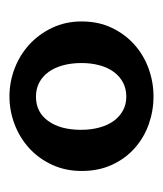

<svg xmlns="http://www.w3.org/2000/svg" viewBox="11 -768 348 410"><g transform="rotate(-90 185.0 -563.0)"><path d="M184.1 -716.8Q214.8 -716.8 243.7 -705.8Q272.5 -694.8 294.7 -674.6Q316.9 -654.3 330.6 -625.7Q344.2 -597.2 344.2 -562.5Q344.2 -526.9 330.6 -498.3Q316.9 -469.7 294.7 -450Q272.5 -430.2 243.7 -419.7Q214.8 -409.2 184.1 -409.2Q153.3 -409.2 124.5 -419.4Q95.7 -429.7 73.5 -449.5Q51.3 -469.2 38.1 -497.8Q24.9 -526.4 24.9 -562.5Q24.9 -597.2 38.1 -625.7Q51.3 -654.3 73.5 -674.6Q95.7 -694.8 124.5 -705.8Q153.3 -716.8 184.1 -716.8ZM183.6 -660.2Q150.4 -660.2 131.6 -634Q112.8 -607.9 112.8 -564Q112.8 -542.5 117.7 -524.7Q122.6 -506.8 131.8 -494.1Q141.1 -481.4 154.1 -474.4Q167 -467.3 183.6 -467.3Q200.7 -467.3 213.9 -474.4Q227.1 -481.4 236.3 -493.9Q245.6 -506.3 250.5 -524.2Q255.4 -542 255.4 -563Q255.4 -584.5 250.5 -602.5Q245.6 -620.6 236.3 -633.3Q227.1 -646 213.9 -653.1Q200.7 -660.2 183.6 -660.2Z"/></g></svg>

Font: VarendraSemibold
Style: Regular
Weight: 600
Designer: Jacob Thomas
Foundry: Bangla Type Foundry
Version: Version 1.008